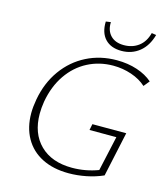

<svg xmlns="http://www.w3.org/2000/svg" viewBox="-125 -955 922 1057"><g transform="rotate(15 336.0 -426.0)"><path d="M133 -340Q127 -303 127 -270Q127 -158 193 -93Q259 -28 375 -28Q452 -28 524 -55L568 -254H415L422 -289H615L560 -34Q515 -14 464.5 -4Q414 6 365 6Q277 6 213 -26.5Q149 -59 115 -119.5Q81 -180 81 -261Q81 -296 89 -341Q107 -439 159.5 -512Q212 -585 290 -624.5Q368 -664 462 -664Q525 -664 578 -646.5Q631 -629 666 -598L639 -565Q605 -596 555 -613Q505 -630 451 -630Q372 -630 305.5 -595.5Q239 -561 194 -495.5Q149 -430 133 -340ZM634 -854 608 -858Q595 -807 560 -780.5Q525 -754 476 -754Q427 -754 400 -782Q373 -810 375 -858L347 -854Q345 -790 378 -755Q411 -720 471 -720Q530 -720 573 -754.5Q616 -789 634 -854Z"/></g></svg>

Font: Ysabeau Light
Style: Italic
Weight: 300
Italic angle: -12°
Designer: Christian Thalmann (Catharsis Fonts)
Version: Version 0.003